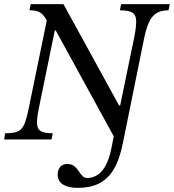

<svg xmlns="http://www.w3.org/2000/svg" viewBox="-41 -677 844 932"><path d="M336 235Q293 235 266 219.5Q239 204 239 170Q239 148 251 133.5Q263 119 285 119Q307 119 319.5 129.5Q332 140 340.5 153Q349 166 358.5 176.5Q368 187 384 187Q407 187 430 173.5Q453 160 471.5 127Q490 94 501 37L514 -31L539 -149L611 -498Q621 -549 620 -577Q619 -605 601 -616Q583 -627 541 -627L547 -657H783L777 -627Q741 -627 718.5 -613Q696 -599 682.5 -569.5Q669 -540 659 -493L556 15Q540 97 511 145Q482 193 439 214Q396 235 336 235ZM209 0H-21L-16 -30Q23 -30 44 -38.5Q65 -47 76.5 -73Q88 -99 98 -149L190 -597L275 -529H225L147 -149Q137 -99 139 -73.5Q141 -48 159.5 -39Q178 -30 215 -30ZM553 -1H519L222 -543L197 -557Q183 -586 170.5 -601Q158 -616 142.5 -621.5Q127 -627 102 -627L108 -657H267L537 -165H558Z"/></svg>

Font: STIX Two Text
Style: Italic
Weight: 400
Italic angle: -12°
Designer: Ross Mills, John Hudson & Paul Hanslow, Tiro Typeworks Ltd; with prior portions MicroPress Inc. and Coen Hoffman, Elsevi
Foundry: Tiro Typeworks Ltd
Version: Version 2.13 b171